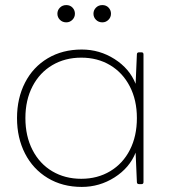

<svg xmlns="http://www.w3.org/2000/svg" viewBox="-20 -712 678 756"><path d="M528 -506H537Q545 -506 545 -498V5Q545 13 537 13H528Q519 13 519 5L514 -111Q490 -51 431 -13.5Q372 24 302 24Q226 24 168 -11Q110 -46 78.5 -107.5Q47 -169 47 -247Q47 -325 78.5 -386.5Q110 -448 168 -482.5Q226 -517 302 -517Q372 -517 431 -479.5Q490 -442 514 -382L519 -498Q519 -506 528 -506ZM519 -247Q519 -318 491 -372Q463 -426 413.5 -455.5Q364 -485 300 -485Q236 -485 186 -455.5Q136 -426 108 -372Q80 -318 80 -247Q80 -176 108 -121.5Q136 -67 186 -37.5Q236 -8 300 -8Q364 -8 414 -38Q464 -68 491.5 -122Q519 -176 519 -247ZM383 -692Q398 -692 407.5 -682Q417 -672 417 -658Q417 -644 407 -634Q397 -624 383 -624Q368 -624 358 -634Q348 -644 348 -658Q348 -672 358 -682Q368 -692 383 -692ZM241 -692Q256 -692 265.5 -682Q275 -672 275 -658Q275 -644 265 -634Q255 -624 241 -624Q226 -624 216 -634Q206 -644 206 -658Q206 -672 216 -682Q226 -692 241 -692Z"/></svg>

Font: LINE Seed JP_TTF Thin
Style: Regular
Weight: 250
Designer: LY Corporation & Fontrix & Fontworks
Version: Version 1.008